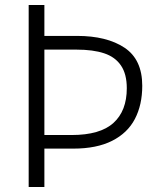

<svg xmlns="http://www.w3.org/2000/svg" viewBox="-20 -750 660 770"><path d="M95 0V-730H158V0ZM488.5 -396Q488.5 -453 465.2 -487.2Q442 -521.5 397.8 -536.2Q353.5 -551 287 -551H128V-606H289Q408 -606 479.2 -558.8Q550.5 -511.5 550.5 -406Q550.5 -329.5 521 -273Q491.5 -216.5 429.5 -185.2Q367.5 -154 274 -154H120V-208.5H267Q381.5 -208.5 435 -257Q488.5 -305.5 488.5 -396Z"/></svg>

Font: Monaspace Neon Var
Style: Regular
Weight: 400
Designer: Riley Cran and the Lettermatic Team
Version: Version 1.000 (Monaspace Neon Var)